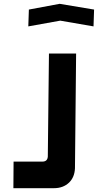

<svg xmlns="http://www.w3.org/2000/svg" viewBox="-20 -891 562 1004"><path d="M50 93 51 -46H202Q228 -46 230 -72L236 -611H378L372 -11Q370 36 341 64Q310 93 263 93ZM131 -841 292 -871 472 -841 469 -753 295 -783 128 -753Z"/></svg>

Font: Covid19
Style: Regular
Weight: 400
Designer: Peter Wiegel
Foundry: (c) CAT - Ing. Peter Wiegel.  for Rudolf Maass + Partner GmbH
Version: Version 001.000